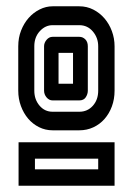

<svg xmlns="http://www.w3.org/2000/svg" viewBox="-20 -780 414 610"><path d="M232 -760Q256 -760 276.5 -749.5Q297 -739 312 -721.5Q327 -704 335.5 -681Q344 -658 344 -633V-492Q344 -465 335.5 -442Q327 -419 312 -402Q297 -385 276.5 -375.5Q256 -366 232 -366H147Q124 -366 104 -376Q84 -386 69.5 -403Q55 -420 46.5 -443Q38 -466 38 -492V-633Q38 -660 47 -683Q56 -706 71 -723Q86 -740 106 -750Q126 -760 147 -760ZM147 -700Q124 -700 106.5 -681Q89 -662 89 -633V-492Q89 -464 105.5 -444.5Q122 -425 147 -425H232Q258 -425 275 -444Q292 -463 292 -492V-633Q292 -660 275 -680Q258 -700 232 -700ZM232 -663Q243 -663 251 -655Q259 -647 259 -633V-492Q259 -481 252.5 -471Q246 -461 232 -461H147Q136 -461 128 -470.5Q120 -480 120 -492V-633Q120 -644 128 -653.5Q136 -663 147 -663ZM166 -514H212V-612H166ZM344 -328V-190H39V-328ZM292 -242V-276H91V-242Z"/></svg>

Font: Aurach Bi
Style: Regular
Weight: 400
Designer: Peter Wiegel
Foundry: Peter Wiegel
Version: Version 1.002